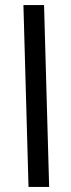

<svg xmlns="http://www.w3.org/2000/svg" viewBox="-20 -734 278 754"><path d="M92 0 72 -714H153L173 0Z"/></svg>

Font: Go Noto Current
Style: Regular
Weight: 400
Designer: Monotype Design Team
Foundry: Monotype Imaging Inc.
Version: Version 2.007; ttfautohint (v1.8) -l 8 -r 50 -G 200 -x 14 -D